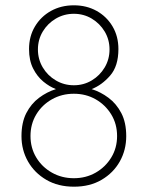

<svg xmlns="http://www.w3.org/2000/svg" viewBox="-20 -692 578 724"><path d="M259 12Q199 12 154.5 -14Q110 -40 85.5 -83.2Q61 -126.5 61 -178.5Q61 -230 79.2 -265.5Q97.5 -301 127.2 -323.2Q157 -345.5 191 -356Q167 -365 143.8 -384Q120.5 -403 105 -433.5Q89.5 -464 89.5 -507Q89.5 -555 111.8 -592.2Q134 -629.5 172.2 -650.8Q210.5 -672 258.5 -672Q306.5 -672 344.5 -650.8Q382.5 -629.5 404.5 -592.2Q426.5 -555 426.5 -507Q426.5 -442.5 395.2 -406.8Q364 -371 325.5 -356Q359.5 -345.5 389.2 -323.2Q419 -301 437.5 -265.5Q456 -230 456 -178.5Q456 -126.5 431.8 -83.2Q407.5 -40 363.2 -14Q319 12 259 12ZM258.5 -20Q304 -20 340.8 -41Q377.5 -62 399.5 -98Q421.5 -134 421.5 -179Q421.5 -224.5 399.5 -260.5Q377.5 -296.5 340.8 -317.5Q304 -338.5 258.5 -338.5Q213 -338.5 175.8 -317.5Q138.5 -296.5 116.8 -260.5Q95 -224.5 95 -179Q95 -134 116.8 -98Q138.5 -62 175.8 -41Q213 -20 258.5 -20ZM258.5 -370.5Q295.5 -370.5 326 -388.8Q356.5 -407 374.8 -437.8Q393 -468.5 393 -505.5Q393 -542.5 374.8 -573Q356.5 -603.5 326 -621.8Q295.5 -640 258.5 -640Q221.5 -640 190.5 -621.8Q159.5 -603.5 141.2 -573Q123 -542.5 123 -505.5Q123 -468.5 141.2 -437.8Q159.5 -407 190.5 -388.8Q221.5 -370.5 258.5 -370.5Z"/></svg>

Font: League Spartan Thin
Style: Regular
Weight: 100
Foundry: The League of Moveable Type
Version: Version 2.002